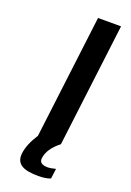

<svg xmlns="http://www.w3.org/2000/svg" viewBox="-158 -706 648 949"><g transform="rotate(20 165.5 -231.5)"><path d="M175 186C199 186 221 183 238 176L245 123C225 128 212 130 205 130C173 130 158 119 161 97C165 64 186 31 226 0L306 -649H185L105 0C79 40 65 75 61 106C53 167 96 186 175 186Z"/></g></svg>

Font: Gamestation Extended
Style: Italic
Weight: 400
Width: 7
Designer: Jonas Hecksher
Foundry: Jonas Hecksher, Playtypeª, e-types AS
Version: Version 1.003